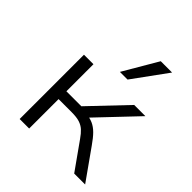

<svg xmlns="http://www.w3.org/2000/svg" viewBox="-206 -903 1043 1043"><g transform="rotate(45 315.5 -382.0)"><path d="M111 0V-494H184V-286H299L497 -494H583L357 -256L341 -277Q376 -274 399.5 -263.5Q423 -253 444 -232Q465 -211 490 -175L614 0H530L420 -155Q402 -181 385.5 -196Q369 -211 346 -218.5Q323 -226 284 -226H184V0ZM315 -566 431 -764H518L374 -566Z"/></g></svg>

Font: Nunito Sans 7pt SemiExpanded Light
Style: Regular
Weight: 300
Width: 6
Designer: Vernon Adams
Foundry: Vernon Adams
Version: Version 3.101;gftools[0.9.27]